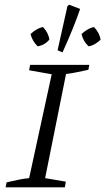

<svg xmlns="http://www.w3.org/2000/svg" viewBox="-20 -797 448 817"><path d="M4 0 8 -21Q34 -27 57.5 -32Q81 -37 104 -39L200 -481L104 -498L108 -521H360L356 -500Q327 -494 306 -489.5Q285 -485 261 -482L172 -39L260 -24L256 0ZM246 -574 225 -583 267 -771 274 -777 321 -759Q307 -718 288.5 -672.5Q270 -627 246 -574ZM163 -682Q187 -656 190 -628Q169 -604 140 -600Q117 -623 110 -652Q120 -662 134 -670.5Q148 -679 163 -682ZM380 -682Q404 -657 408 -628Q398 -618 384.5 -610Q371 -602 357 -600Q334 -621 327 -652Q337 -662 351 -670.5Q365 -679 380 -682Z"/></svg>

Font: Piazzolla SC Light
Style: Italic
Weight: 300
Italic angle: -11.3°
Designer: Juan Pablo del Peral
Foundry: Huerta Tipografica
Version: Version 1.330